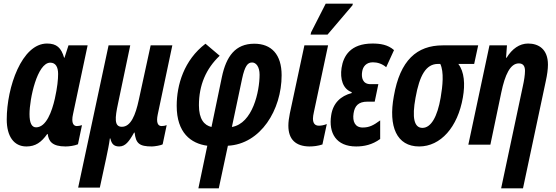

<svg xmlns="http://www.w3.org/2000/svg" viewBox="-20 -794 3050 1054"><path d="M125 10C175 10 207 -13 239 -58H242C247 -19 266 10 340 10C360 10 389 6 408 -2L430 -107C422 -104 409 -102 402 -102C387 -102 377 -113 377 -137C377 -145 378 -156 381 -168L461 -545H356L334 -477H332C316 -532 291 -555 238 -555C100 -555 17 -316 17 -138C17 -46 56 10 125 10ZM178 -95C154 -95 142 -119 142 -168C142 -251 184 -450 256 -450C285 -450 299 -427 299 -388C299 -358 295 -315 281 -252C265 -182 234 -95 178 -95Z M409 236H528L563 74C571 36 579 -2 583 -34H586C592 -4 606 10 634 10C668 10 688 -16 716 -66H719C726 -7 744 10 814 10C828 10 865 4 873 -2L895 -107C887 -104 878 -102 867 -102C845 -102 837 -124 846 -166L926 -545H807L742 -246C724 -162 698 -98 649 -98C606 -98 611 -147 628 -226L695 -545H576Z M1069 240H1181L1231 6C1411 -3 1526 -191 1526 -381C1526 -495 1470 -554 1376 -554C1272 -554 1222 -485 1198 -371L1141 -97C1101 -106 1072 -140 1072 -216C1072 -327 1111 -417 1186 -488L1108 -554C990 -464 950 -328 950 -213C950 -65 1028 -6 1118 6ZM1253 -97 1309 -362C1324 -432 1340 -451 1364 -451C1386 -451 1405 -427 1405 -384C1405 -292 1367 -116 1253 -97Z M1685 -604H1778L1915 -765L1917 -774H1768L1688 -617ZM1678 10C1702 10 1726 7 1750 -1L1774 -113C1759 -107 1744 -104 1731 -104C1709 -104 1698 -117 1698 -143C1698 -153 1700 -164 1703 -178L1781 -545H1651L1571 -171C1566 -146 1563 -124 1563 -104C1563 -27 1605 9 1678 10Z M1935 10C1978 10 2023 1 2067 -31V-133C2029 -105 2006 -94 1971 -94C1929 -94 1914 -127 1921 -172C1927 -211 1946 -236 1997 -236H2037L2057 -332H2014C1970 -332 1963 -369 1968 -400C1972 -429 1991 -452 2027 -452C2052 -452 2078 -444 2100 -425L2143 -519C2109 -549 2067 -555 2025 -555C1904 -555 1865 -487 1855 -421C1846 -361 1862 -305 1911 -288L1910 -283C1850 -267 1808 -228 1798 -161C1783 -64 1825 10 1935 10Z M2281 10C2399 10 2493 -96 2521 -259C2534 -332 2529 -400 2496 -443H2583L2605 -545H2411C2268 -545 2176 -463 2142 -266C2111 -99 2158 10 2281 10ZM2299 -92C2253 -92 2241 -148 2261 -257C2283 -381 2319 -443 2384 -443H2397C2418 -399 2410 -322 2399 -258C2381 -153 2346 -92 2299 -92Z M2850 -320 2731 240H2851L2976 -348C2984 -384 2988 -415 2988 -439C2988 -525 2936 -555 2879 -555C2832 -555 2791 -526 2761 -477H2758L2763 -545H2667L2551 0H2672L2732 -287C2752 -383 2781 -446 2828 -446C2852 -446 2862 -431 2862 -405C2862 -383 2857 -351 2850 -320Z"/></svg>

Font: Noto Sans ExtraCondensed
Style: Bold Italic
Weight: 700
Width: 2
Italic angle: -12°
Designer: Monotype Design Team
Foundry: Monotype Imaging Inc.
Version: Version 2.013